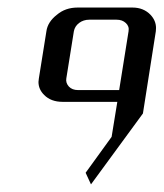

<svg xmlns="http://www.w3.org/2000/svg" viewBox="-20 -458 434 509"><path d="M82 -240.7Q82 -244.1 83 -250L103 -375Q106.4 -399.9 130.9 -418.9Q153.3 -438 186 -438H331.1Q360.4 -438 378.9 -418.9Q393.6 -403.3 393.6 -383.8Q393.6 -377.9 393.1 -375L358.9 -157.2L221.2 30.8L207 0L275.9 -95.2L291 -188H146Q115.2 -188 97.2 -206.1Q82 -221.2 82 -240.7ZM155.8 -250Q153.8 -238.3 162.6 -228.5Q171.4 -219.2 187 -219.2H295.9L320.8 -375Q323.2 -388.2 313.5 -397Q304.2 -405.8 289.1 -405.8H216.8Q201.2 -405.8 189.5 -397Q178.2 -388.2 175.8 -375Z"/></svg>

Font: Hhenum
Style: Italic
Weight: 400
Designer: T. Christopher White
Version: Version 1.0